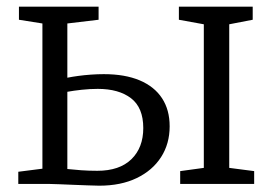

<svg xmlns="http://www.w3.org/2000/svg" viewBox="-20 -568 842 593"><path d="M536.5 0V-39.5L609.5 -49.5V-493L532.5 -507V-547.5H760.5V-507L688 -493V-49.5L765 -39.5V0ZM36.5 0V-37.5L111 -47V-495.5L38.5 -507V-547.5H284.5V-507L188 -495.5V-328Q203 -331 221.5 -333.5Q240 -336 260.5 -337.5Q281 -339 300.5 -339Q366 -339 411.5 -319.8Q457 -300.5 480.5 -264.5Q504 -228.5 504 -178Q504 -124 477.5 -82.8Q451 -41.5 402.2 -18Q353.5 5.5 286.5 5.5Q272 5.5 250.8 4.5Q229.5 3.5 206.2 2.8Q183 2 162.5 1Q142 0 129 0ZM280.5 -40.5Q349 -40.5 385.8 -76.2Q422.5 -112 422.5 -172.5Q422.5 -235.5 384.8 -264.5Q347 -293.5 282 -293.5Q258.5 -293.5 232.8 -290.8Q207 -288 188 -284.5V-46Q206.5 -44 230.5 -42.2Q254.5 -40.5 280.5 -40.5Z"/></svg>

Font: Merriweather 36pt Light
Style: Regular
Weight: 300
Designer: Eben Sorkin
Foundry: Eben Sorkin
Version: Version 2.100